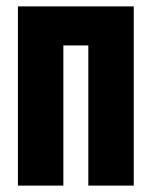

<svg xmlns="http://www.w3.org/2000/svg" viewBox="-20 -580 474 600"><path d="M36 0V-560H398V0H256V-438H178V0Z"/></svg>

Font: Tektur Condensed SemiBold
Style: Regular
Weight: 600
Width: 3
Designer: Adam Jagosz
Foundry: Adam Jagosz
Version: Version 1.005;gftools[0.9.30]